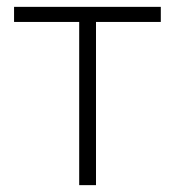

<svg xmlns="http://www.w3.org/2000/svg" viewBox="-20 -540 510 560"><path d="M260 0H211V-476H21V-520H449V-476H260Z"/></svg>

Font: Oxford Sans
Style: Regular
Weight: 300
Designer: Matt McInerney, Pablo Impallari, Rodrigo Fuenzalida
Foundry: Matt McInerney, Pablo Impallari, Rodrigo Fuenzalida
Version: Version 3.000g; ttfautohint (v1.5) -l 8 -r 28 -G 28 -x 14 -D